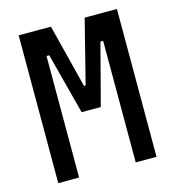

<svg xmlns="http://www.w3.org/2000/svg" viewBox="-104 -782 794 870"><g transform="rotate(-15 293.0 -346.5)"><path d="M276.4 -283.2 291 -395.5H296.9L372.1 -693.4H441.4V-570.3H413.1L337.9 -283.2ZM62.5 0V-693.4H160.2V0ZM248 -283.2 172.9 -570.3H144.5V-693.4H213.9L289.1 -395.5H293L302.7 -283.2ZM425.8 0V-693.4H523.4V0Z"/></g></svg>

Font: Cascadia Code
Style: Regular
Weight: 400
Designer: Aaron Bell
Foundry: Saja Typeworks
Version: Version 2404.023